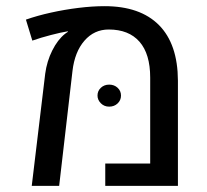

<svg xmlns="http://www.w3.org/2000/svg" viewBox="-20 -606 674 626"><path d="M83.5 0 127.4 -365.7Q132.8 -406.2 150.4 -441.4Q168 -476.6 191.9 -495.6Q194.3 -497.6 197 -499.3Q199.7 -501 201.7 -502.4L200.7 -503.9Q179.2 -500.5 146.2 -491.9Q113.3 -483.4 85.4 -473.6L64.5 -542Q102.1 -555.2 146.2 -564.9Q190.4 -574.7 235.8 -580.3Q281.2 -585.9 320.8 -585.9Q437 -585.9 498.3 -524.2Q559.6 -462.4 560.1 -342.8V0H323.2V-72.8H469.7V-353Q469.7 -430.2 434.8 -470Q399.9 -509.8 334.5 -509.8Q287.1 -509.8 255.4 -473.4Q223.6 -437 216.3 -374.5L172.9 0ZM335.9 -258.3Q319.8 -258.3 308.8 -269.3Q297.9 -280.3 297.9 -294.4Q297.9 -309.6 308.8 -319.8Q319.8 -330.1 335.9 -330.1Q352.5 -330.1 363.5 -319.8Q374.5 -309.6 374.5 -294.4Q374.5 -279.3 363.5 -268.8Q352.5 -258.3 335.9 -258.3Z"/></svg>

Font: Heebo
Style: Regular
Weight: 400
Designer: Oded Ezer
Foundry: Ezer Type House
Version: Version 3.100